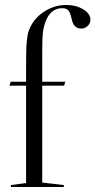

<svg xmlns="http://www.w3.org/2000/svg" viewBox="-20 -753 384 773"><path d="M23 -424H85V-482Q85 -518 85.5 -542.5Q86 -567 87.5 -583.5Q89 -600 91 -611Q93 -622 97 -632Q114 -677 156 -705Q198 -733 247 -733Q286 -733 315 -715.5Q344 -698 344 -674Q344 -659 333 -648.5Q322 -638 307 -638Q275 -638 268 -679Q262 -704 254.5 -712Q247 -720 230 -720Q185 -720 164 -668Q160 -657 157 -645.5Q154 -634 152.5 -619Q151 -604 150.5 -584Q150 -564 150 -537V-424H243L238 -408H150V-18L237 -8V0H24V-8L85 -16V-408H18Z"/></svg>

Font: Libre Caslon Display
Style: Regular
Weight: 400
Designer: Pablo Impallari, Rodrigo Fuenzalida
Foundry: Pablo Impallari, Rodrigo Fuenzalida
Version: Version 1.002; ttfautohint (v1.5)